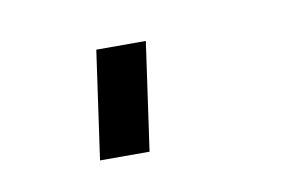

<svg xmlns="http://www.w3.org/2000/svg" viewBox="-32 -165 326 210"><g transform="rotate(-10 131.5 -60.0)"><path d="M66 0 83 -120H138L121 0Z"/></g></svg>

Font: Mohave Light
Style: Italic
Weight: 300
Italic angle: -8°
Designer: Gumpita Rahayu
Foundry: Tokotype
Version: Version 2.003